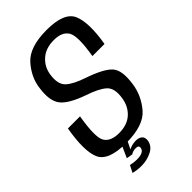

<svg xmlns="http://www.w3.org/2000/svg" viewBox="-250 -752 964 964"><g transform="rotate(-45 232.0 -270.0)"><path d="M146 140Q116 140 88.5 133L107.5 95.5Q115.5 97.5 127.2 99.2Q139 101 153 101Q201 101 206.5 74Q210 56 187.5 56Q170 56 153 66L120.5 60.5L147.5 0.5H185L164.5 42Q173.5 37 186.8 33.2Q200 29.5 214.5 29.5Q236.5 29.5 248.8 40.5Q261 51.5 257.5 74Q251.5 107 217.8 123.5Q184 140 146 140ZM172 4.5Q46 4.5 19.5 -55.5Q-7 -115.5 17 -254.5H103Q81 -125 102.2 -90.5Q123.5 -56 182 -56Q240.5 -56 274.8 -87Q309 -118 317 -168Q327.5 -232 297.8 -258.8Q268 -285.5 200.5 -308Q107.5 -340.5 78 -379.2Q48.5 -418 60 -497.5Q68 -566 118.5 -623Q169 -680 291.5 -680Q416 -680 442.5 -618Q469 -556 447 -424.5H361Q382 -549 360.2 -583.8Q338.5 -618.5 281 -618.5Q223 -618.5 188 -587.2Q153 -556 146 -509.5Q136.5 -447 165 -420Q193.5 -393 262.5 -370Q357.5 -337 387.5 -302.5Q417.5 -268 404.5 -181.5Q394.5 -110 345.5 -52.8Q296.5 4.5 172 4.5Z"/></g></svg>

Font: Anybody
Style: Italic
Weight: 400
Italic angle: -10°
Designer: Tyler Finck
Foundry: Etcetera Type Company
Version: Version 1.010; ttfautohint (v1.8.3) -l 8 -r 50 -G 200 -x 14 